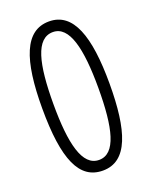

<svg xmlns="http://www.w3.org/2000/svg" viewBox="-135 -777 685 864"><g transform="rotate(-20 207.0 -345.0)"><path d="M368 -346C368 -573 323 -702 207 -702C91 -702 45 -577 45 -345C45 -98 95 12 207 12C326 12 368 -121 368 -346ZM99 -345C99 -538 126 -651 207 -651C286 -651 314 -534 314 -345C314 -153 287 -39 207 -39C127 -39 99 -155 99 -345Z"/></g></svg>

Font: Noto Sans Kannada ExtraCondensed Light
Style: Regular
Weight: 300
Width: 2
Designer: Jelle Bosma - Monotype Design Team
Foundry: Monotype Imaging Inc.
Version: Version 2.005